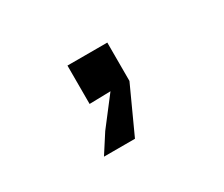

<svg xmlns="http://www.w3.org/2000/svg" viewBox="-69 -323 789 676"><g transform="rotate(-30 325.0 15.0)"><path d="M243 0V-156H405V0L320 186H194L243 110L329 -2Z"/></g></svg>

Font: Azeret Mono Thin SemiBold
Style: Regular
Weight: 600
Version: Version 1.002